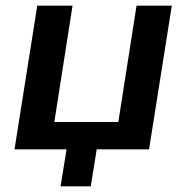

<svg xmlns="http://www.w3.org/2000/svg" viewBox="-20 -525 655 675"><path d="M193 130 214 0H31L111 -505H235L171 -96H396L460 -505H584L504 0H320L299 130Z"/></svg>

Font: Mulish ExtraLight
Style: Italic
Weight: 200
Italic angle: -9°
Designer: Vernon Adams
Foundry: Vernon Adams
Version: Version 3.603